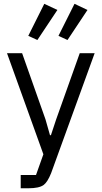

<svg xmlns="http://www.w3.org/2000/svg" viewBox="-20 -798 539 1018"><path d="M402.8 -516.1 277.8 -165 250 -81.1H245.1L221.2 -165L97.2 -516.1H17.1L210 20L170.9 129.9H89.8V200.2H130.9Q187 200.2 210.9 183.1Q231.9 168 251 120.1L481.9 -516.1ZM178.2 -585.9 284.2 -745.1 214.8 -777.8 129.9 -607.9ZM337.9 -585.9 443.8 -745.1 375 -777.8 290 -607.9Z"/></svg>

Font: Plexus Sans
Style: Regular
Weight: 400
Version: Version 2.001;PS 002.001;hotconv 1.0.70;makeotf.lib2.5.58329